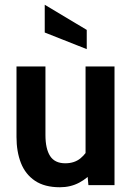

<svg xmlns="http://www.w3.org/2000/svg" viewBox="-20 -780 550 809"><path d="M232.5 9Q168 9 127.5 -18.2Q87 -45.5 68.2 -93.2Q49.5 -141 49.5 -203V-500H171.5V-211Q171.5 -153 191.2 -122.5Q211 -92 255 -92Q293.5 -92 319 -112.8Q344.5 -133.5 361 -169.5L340.5 -100V-500H462.5V0H352.5L345.5 -76.5L372.5 -59Q350.5 -30 314 -10.5Q277.5 9 232.5 9ZM345.5 -573 168.5 -643V-760L345.5 -654Z"/></svg>

Font: Cabin
Style: Bold
Weight: 700
Width: 4
Designer: Pablo Impallari
Foundry: Pablo Impallari. http://www.impallari.com Igino Marini. http://www.ikern.com
Version: Version 3.001